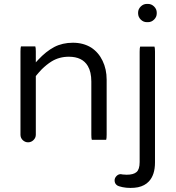

<svg xmlns="http://www.w3.org/2000/svg" viewBox="-20 -717 883 966"><path d="M685.1 -482.4Q682.6 -476.1 682.6 -457V98.6Q682.6 134.8 667.2 148.4Q651.9 162.1 617.2 162.1Q608.4 162.1 602.1 161.1H599.1L587.4 159.2Q575.2 159.2 565.9 168.9Q556.6 178.7 556.6 190.4Q556.6 204.1 565.4 212.4Q570.3 217.3 578.6 220Q586.9 222.7 596.2 224.6Q614.7 228.5 636.2 228.5Q657.7 228.5 674.3 225.1Q708.5 217.8 729 195.8Q759.8 163.1 759.8 100.6V-457Q759.8 -476.1 757.3 -482.4ZM85.4 -483.4Q83 -477.1 83 -458V-39.1Q83 -23.4 94.2 -12.2Q106 -1 121.1 -1Q137.2 -1 148.7 -12.5Q160.2 -23.9 160.2 -39.1V-334.5Q176.3 -354 190.4 -368.7Q214.4 -392.1 238.3 -407.2Q277.3 -431.6 326.2 -431.6Q394.5 -431.6 421.9 -384.8Q439.5 -355 439.5 -306.6V-39.1Q439.5 -20 441.9 -13.7H514.2Q516.6 -20 516.6 -39.1V-316.4Q516.6 -368.7 496.1 -411.1Q476.1 -453.1 439 -477.5Q399.4 -502 346.9 -502Q294.4 -502 252.9 -480.5Q211.4 -458.5 171.9 -416L160.2 -403.3V-458Q160.2 -477.1 157.7 -483.4ZM718.8 -605.5H724.6Q742.2 -605.5 755.4 -618.7Q768.6 -631.8 768.6 -649.4V-653.3Q768.6 -670.9 755.4 -684.1Q742.2 -697.3 724.6 -697.3H718.8Q701.2 -697.3 688 -684.1Q674.8 -670.9 674.8 -653.3V-649.4Q675.3 -631.3 688 -618.7Q701.2 -605.5 718.8 -605.5Z"/></svg>

Font: YuPearl-Light
Style: Light
Weight: 300
Designer: Max Yao
Foundry: Max-Everyday
Version: Version 1.011; ttfautohint (v1.8.3)